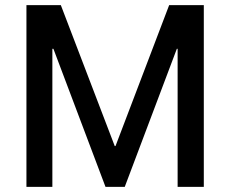

<svg xmlns="http://www.w3.org/2000/svg" viewBox="-20 -728 896 748"><path d="M430 -159H427L217 -708H83V0H184V-538H188L391 0H466L669 -538H672V0H774V-708H639Z"/></svg>

Font: UULA Sans Medium
Style: Regular
Weight: 500
Designer: Mohamed Gaber, Laura Garcia Mut
Foundry: Kief Type Foundry
Version: Version 3.006;hotconv 1.0.109;makeotfexe 2.5.65596